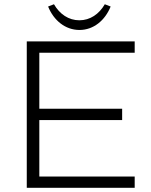

<svg xmlns="http://www.w3.org/2000/svg" viewBox="-20 -898 724 918"><path d="M360.1 -754.7C427.1 -754.7 482.2 -800.2 509 -866.8L481.1 -877.7C453.8 -830.7 411.1 -801 359.5 -801C307.9 -801 265.2 -830.7 238 -877.7L210 -866.8C236.9 -800 292.5 -754.7 360.1 -754.7ZM108 -700V0H624V-54H168V-324H564V-378H168V-646H624V-700Z"/></svg>

Font: Resamitz
Style: Regular
Weight: 500
Designer: gluk
Foundry: gluk
Version: Version 0.047